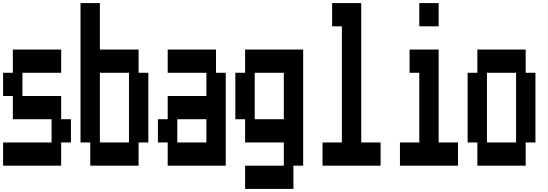

<svg xmlns="http://www.w3.org/2000/svg" viewBox="-20 -1050 3540 1240"><path d="M0 20V-130H313V-280H63V-430H0V-580H63V-730H375V-580H125V-430H375V-280H438V-130H375V20Z M563 20V-130H500V-1030H625V-730H875V-580H938V-130H875V20ZM625 -130H813V-580H625Z M1063 20V-130H1000V-280H1063V-430H1313V-580H1063V-730H1375V-580H1438V20ZM1125 -130H1313V-280H1125Z M1563 170V20H1813V-130H1563V-280H1500V-580H1563V-730H1938V20H1875V170ZM1625 -280H1813V-580H1625Z M2063 20V-130H2188V-880H2125V-1030H2313V-130H2438V20Z M2688 -880V-1030H2813V-880ZM2563 20V-130H2688V-580H2625V-730H2813V-130H2938V20Z M3063 20V-130H3000V-580H3063V-730H3375V-580H3438V-130H3375V20ZM3125 -130H3313V-580H3125Z"/></svg>

Font: 2P VHS
Style: Regular
Weight: 400
Designer: CodeMan38
Foundry: CodeMan38
Version: Version 3.000